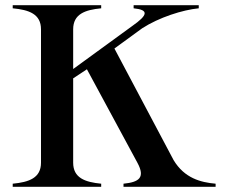

<svg xmlns="http://www.w3.org/2000/svg" viewBox="-20 -720 870 740"><path d="M649 -103 421 -533 528 -611C593 -653 684 -682 746 -688V-700H495V-688C555 -682 550 -662 490 -620L262 -454V-607C262 -666 308 -682 370 -688V-700H29V-688C92 -682 138 -666 138 -607V-93C138 -34 92 -18 29 -12V0H370V-12C308 -18 262 -34 262 -93V-418L315 -453L510 -92C540 -36 517 -18 456 -12V0H811V-12C754 -17 691 -33 649 -103Z"/></svg>

Font: Sprat Medium
Style: Regular
Weight: 500
Designer: Ethan Nakache
Foundry: Collletttivo
Version: Version 2.000;Glyphs 3.2 (3217)